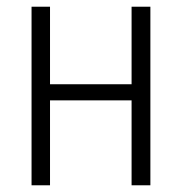

<svg xmlns="http://www.w3.org/2000/svg" viewBox="-20 -552 542 572"><path d="M129 -532H74V0H129V-253H372V0H428V-532H372V-301H129Z"/></svg>

Font: Noto Sans Display SemiCondensed Light
Style: Regular
Weight: 300
Width: 4
Designer: Monotype Design Team
Foundry: Monotype Imaging Inc.
Version: Version 1.900